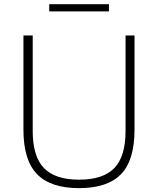

<svg xmlns="http://www.w3.org/2000/svg" viewBox="-20 -914 775 942"><path d="M368 9Q228.5 9 161.8 -59.5Q95 -128 95 -277.5V-740H140.5V-271.5Q140.5 -146.5 195.5 -89.5Q250.5 -32.5 368 -32.5Q486 -32.5 541 -89.5Q596 -146.5 596 -271.5V-740H640V-277.5Q640 -128 573.8 -59.5Q507.5 9 368 9ZM221.5 -858V-893.5H514.5V-858Z"/></svg>

Font: Encode Sans Semi Expanded ExtraLight
Style: Regular
Weight: 200
Width: 6
Designer: Multiple Designers
Foundry: Impallari Type
Version: Version 3.000; ttfautohint (v1.8.3) -l 8 -r 50 -G 200 -x 14 